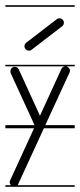

<svg xmlns="http://www.w3.org/2000/svg" viewBox="-23 -483 306 735"><path d="M98 -292.5 215 -382.5C222.4 -388.2 223.8 -398.9 218.1 -406.4C212.4 -413.8 201.7 -415.2 194.3 -409.5L77.3 -319.5C69.8 -313.8 68.4 -303.1 74.2 -295.6C79.9 -288.2 90.6 -286.8 98 -292.5ZM-2.5 -235V-229H228C221 -229 215 -225 212 -219L130 -40L49 -217C46 -224 40 -227 34 -227C31 -227 29 -227 27 -226C20 -223 17 -217 17 -210C17 -208 17 -205 18 -203L109.2 -4H-2.5V8H107.3L16 207C15 210 14 212 14 215C14 218 16 222 18 225C18.3 225.3 18.5 225.7 18.8 226H-2.5V232H32H263V226H44.4C45.8 224.3 46.6 222.4 47 221L145 8H263V-4H150.5L243 -205C244 -207 245 -210 245 -212C245 -215 244 -218 242 -221C239 -226 234 -229 228 -229H263V-235ZM-2.5 -463V-457H263V-463Z"/></svg>

Font: LetsTraceRuled
Style: Medium
Weight: 500
Version: Version 003.000